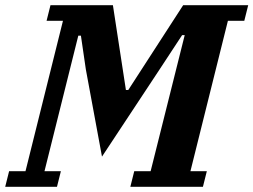

<svg xmlns="http://www.w3.org/2000/svg" viewBox="-53 -718 974 738"><path d="M-18 -60H45L189 -638H126L141 -698H381L431 -372H440L651 -698H901L886 -638H823L679 -60H742L727 0H448L463 -60H526L657 -583H647L559 -449L339 -116L277 -451L258 -581H248L118 -60H181L166 0H-33Z"/></svg>

Font: IBM Plex Serif
Style: Bold Italic
Weight: 700
Italic angle: -14°
Designer: Mike Abbink, Paul van der Laan, Pieter van Rosmalen
Foundry: Bold Monday
Version: Version 3.001